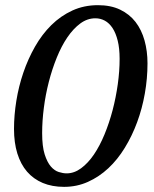

<svg xmlns="http://www.w3.org/2000/svg" viewBox="-20 -707 596 743"><path d="M442.9 -479Q442.9 -520 435.5 -549.6Q428.2 -579.1 415.5 -598.4Q402.8 -617.7 385.7 -627Q368.7 -636.2 349.1 -636.2Q317.9 -636.2 290.8 -616.2Q263.7 -596.2 240.7 -562.5Q217.8 -528.8 199.7 -484.1Q181.6 -439.5 168.9 -390.1Q156.2 -340.8 149.7 -289.8Q143.1 -238.8 143.1 -191.9Q143.1 -140.6 152.8 -109.9Q162.6 -79.1 176.8 -62.7Q190.9 -46.4 207.5 -41.3Q224.1 -36.1 237.8 -36.1Q267.1 -36.1 293.9 -55.9Q320.8 -75.7 343.5 -109.1Q366.2 -142.6 384.5 -187Q402.8 -231.4 415.8 -280.8Q428.7 -330.1 435.8 -381.1Q442.9 -432.1 442.9 -479ZM550.8 -461.9Q550.8 -403.3 540.5 -345.2Q530.3 -287.1 510.7 -234.1Q491.2 -181.2 463.1 -135.3Q435.1 -89.4 399.2 -55.9Q363.3 -22.5 320.3 -3.2Q277.3 16.1 228 16.1Q181.6 16.1 145.5 1Q109.4 -14.2 84.7 -42.7Q60.1 -71.3 47.1 -113Q34.2 -154.8 34.2 -208Q34.2 -260.7 43.2 -316.7Q52.2 -372.6 70.3 -425.8Q88.4 -479 115.5 -526.6Q142.6 -574.2 178.7 -609.9Q214.8 -645.5 260 -666.3Q305.2 -687 358.9 -687Q408.7 -687 444.8 -669.7Q481 -652.3 504.4 -622.1Q527.8 -591.8 539.3 -550.5Q550.8 -509.3 550.8 -461.9Z"/></svg>

Font: Charis SIL
Style: Italic
Weight: 400
Italic angle: -11°
Foundry: SIL International
Version: Version 4.112